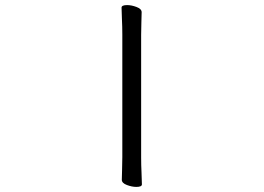

<svg xmlns="http://www.w3.org/2000/svg" viewBox="-20 -725 1040 755"><path d="M461 -589Q461 -620 459.5 -649Q458 -678 458 -695Q458 -705 480 -705Q497 -705 517 -697.5Q537 -690 537 -677Q537 -665 536 -639.5Q535 -614 535 -588V-106Q535 -75 536.5 -46Q538 -17 538 0Q538 10 516 10Q499 10 479 2.5Q459 -5 459 -18Q459 -30 460 -55.5Q461 -81 461 -107Z"/></svg>

Font: Moon Stars Kai HW
Style: Regular
Weight: 400
Designer: GuiWonder
Version: Version 1.101